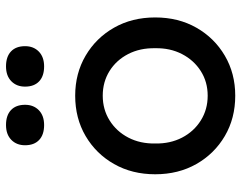

<svg xmlns="http://www.w3.org/2000/svg" viewBox="-104 -708 822 655"><g transform="rotate(-90 307.5 -381.0)"><path d="M308 10Q231 10 170.5 -25.5Q110 -61 75 -122.5Q40 -184 40 -263Q40 -342 75 -403.5Q110 -465 170.5 -500.5Q231 -536 308 -536Q384 -536 444.5 -500.5Q505 -465 540 -403.5Q575 -342 575 -263Q575 -184 540 -122.5Q505 -61 444.5 -25.5Q384 10 308 10ZM308 -84Q355 -84 392 -107.5Q429 -131 450 -171.5Q471 -212 470 -263Q471 -315 450 -355.5Q429 -396 392 -419Q355 -442 308 -442Q261 -442 223.5 -418.5Q186 -395 165 -354.5Q144 -314 145 -263Q144 -212 165 -171.5Q186 -131 223.5 -107.5Q261 -84 308 -84ZM408 -642Q375 -642 357 -659Q339 -676 339 -707Q339 -736 357.5 -754Q376 -772 408 -772Q441 -772 459 -755Q477 -738 477 -707Q477 -678 458.5 -660Q440 -642 408 -642ZM208 -642Q175 -642 157 -659Q139 -676 139 -707Q139 -736 157.5 -754Q176 -772 208 -772Q241 -772 259 -755Q277 -738 277 -707Q277 -678 258.5 -660Q240 -642 208 -642Z"/></g></svg>

Font: Readex Pro
Style: Regular
Weight: 400
Designer: Bonnie Shaver-Troup, Thomas Jockin
Foundry: Lexend
Version: Version 1.204; ttfautohint (v1.8.4.7-5d5b)